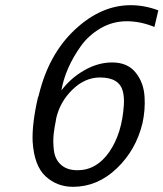

<svg xmlns="http://www.w3.org/2000/svg" viewBox="-20 -702 631 741"><path d="M126 -324Q128 -328 130 -336Q168 -493 269 -587.5Q370 -682 484 -682Q538 -682 591 -662L576 -598Q522 -620 469 -620Q415 -620 368.5 -593Q322 -566 292 -524Q262 -482 243 -438.5Q224 -395 217 -353Q252 -400 305 -430.5Q358 -461 413 -461Q472 -461 503.5 -422Q535 -383 538 -327Q541 -278 530 -227Q505 -123 430.5 -52Q356 19 262 19Q200 19 156 -21.5Q112 -62 106 -155Q103 -223 126 -324ZM197 -246 196 -239Q190 -210 187 -184Q184 -153 188 -122Q192 -87 215.5 -66Q239 -45 279 -45Q353 -45 402 -116Q451 -187 458 -297Q460 -326 454 -350Q440 -403 366 -403Q308 -403 260 -356.5Q212 -310 197 -246Z"/></svg>

Font: Coval
Style: Light Italic
Weight: 300
Foundry: Context Ltd
Version: Version 001.000